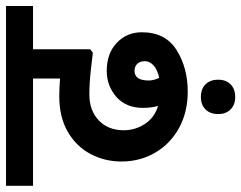

<svg xmlns="http://www.w3.org/2000/svg" viewBox="-130 -522 782 622"><g transform="rotate(-90 261.0 -211.0)"><path d="M0 0ZM150 -201.2Q150 -163.8 170.6 -132.5Q191.2 -101.2 228.8 -90Q222.5 -112.5 222.5 -138.8Q222.5 -193.8 258.1 -225Q293.8 -256.2 342.5 -256.2Q398.8 -256.2 433.1 -223.8Q467.5 -191.2 467.5 -142.5Q467.5 -66.2 410 -30Q352.5 6.2 275 6.2Q210 6.2 158.8 -21.2Q107.5 -48.8 78.1 -98.1Q48.8 -147.5 48.8 -208.8Q48.8 -263.8 73.8 -310Q98.8 -356.2 146.2 -383.1Q193.8 -410 260 -410Q285 -410 317.5 -407.5V-495H-30V-582.5H552.5V-495H412.5V-310L401.2 -301.2Q390 -302.5 346.9 -307.5Q303.8 -312.5 266.2 -312.5Q213.8 -312.5 181.9 -281.9Q150 -251.2 150 -201.2ZM311.2 -120Q311.2 -103.8 320 -86.2Q347.5 -92.5 360.6 -105Q373.8 -117.5 373.8 -132.5Q373.8 -148.8 365 -157.5Q356.2 -166.2 342.5 -166.2Q311.2 -166.2 311.2 -120ZM202.5 105Q202.5 78.8 217.5 63.8Q232.5 48.8 257.5 48.8Q283.8 48.8 298.8 63.8Q313.8 78.8 313.8 105Q313.8 130 298.8 145Q283.8 160 257.5 160Q232.5 160 217.5 145Q202.5 130 202.5 105Z"/></g></svg>

Font: Cambay
Style: Bold
Weight: 700
Designer: Pooja Saxena
Foundry: Pooja Saxena
Version: Version 1.096;PS 001.096;hotconv 1.0.70;makeotf.lib2.5.58329